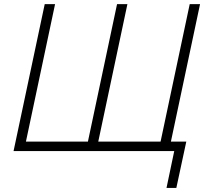

<svg xmlns="http://www.w3.org/2000/svg" viewBox="-20 -734 994 933"><path d="M789.1 179.2 826.7 0H45.9L197.3 -713.9H247.6L106 -45.9H407.2L548.8 -713.9H599.1L457.5 -45.9H760.3L901.9 -713.9H952.1L810.5 -45.9H885.3L836.9 179.2Z"/></svg>

Font: Open Sans Light
Style: Italic
Weight: 300
Italic angle: -12°
Designer: Monotype Design Team
Foundry: Monotype Imaging Inc.
Version: Version 3.003; ttfautohint (v1.8.4)